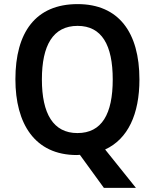

<svg xmlns="http://www.w3.org/2000/svg" viewBox="-20 -745 753 935"><path d="M659 -358C659 -587 558 -725 358 -725C153 -725 55 -587 55 -359C55 -143 149 10 354 10C359 10 364 9 369 9L486 170H642L492 -17C603 -68 659 -189 659 -358ZM184 -358C184 -524 238 -619 358 -619C476 -619 529 -525 529 -358C529 -190 476 -97 357 -97C239 -97 184 -192 184 -358Z"/></svg>

Font: Noto Sans Gurmukhi SemiCondensed SemiBold
Style: Regular
Weight: 600
Width: 4
Designer: Jelle Bosma - Monotype Design Team
Foundry: Monotype Imaging Inc.
Version: Version 2.004